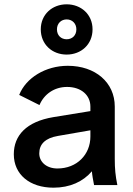

<svg xmlns="http://www.w3.org/2000/svg" viewBox="-20 -858 618 890"><path d="M228 12C304 12 365 -16 406 -64C407 -47 411 -27 416 0H524C515 -44 512 -76 512 -121V-364C512 -476 422 -553 294 -553C191 -553 100 -497 69 -418L163 -371C184 -421 231 -455 291 -455C356 -455 399 -417 399 -364V-343L227 -315C102 -294 44 -230 44 -143C44 -49 118 12 228 12ZM162 -147C162 -189 189 -218 249 -228L399 -254V-225C399 -142 337 -77 246 -77C197 -77 162 -106 162 -147ZM169 -722C169 -652 222 -605 289 -605C356 -605 409 -652 409 -722C409 -791 356 -838 289 -838C222 -838 169 -791 169 -722ZM244 -722C244 -750 264 -768 289 -768C315 -768 334 -749 334 -722C334 -694 315 -676 289 -676C263 -676 244 -694 244 -722Z"/></svg>

Font: Mluvka SemiBold
Style: Regular
Weight: 600
Designer: Modified by Jiří Krblich, Original typeface by Gumpita Rahayu
Foundry: Gumpita Rahayu & Jiří Krblich
Version: Version 2.000;Glyphs 3.1.1 (3134)